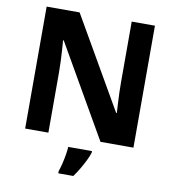

<svg xmlns="http://www.w3.org/2000/svg" viewBox="-98 -800 1000 1107"><g transform="rotate(10 402.0 -246.5)"><path d="M719 0H526L216 -539H212Q214 -516 216 -484Q218 -452 219.5 -418Q221 -384 221 -353V0H85V-714H278L586 -180H590Q589 -200 587 -231.5Q585 -263 584 -297.5Q583 -332 583 -359V-714H719ZM487 71Q479 95 466.5 120Q454 145 439 170.5Q424 196 406 221H318V208Q325 188 331.5 161.5Q338 135 342.5 108Q347 81 348 61H487Z"/></g></svg>

Font: Noto Sans Syriac Eastern
Style: Bold
Weight: 700
Designer: Patrick Giasson and the Monotype Design Team
Foundry: Monotype Imaging Inc.
Version: Version 3.001